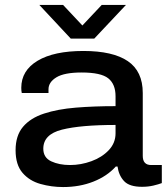

<svg xmlns="http://www.w3.org/2000/svg" viewBox="-20 -744 677 776"><path d="M139 -724H235L313 -641L391 -724H489L361 -588H266ZM235 12Q188 12 143.5 -0.5Q99 -13 71 -45.5Q43 -78 43 -137Q43 -196 73 -231.5Q103 -267 158 -285Q213 -303 286.5 -309Q360 -315 447 -315V-355Q447 -404 417.5 -427.5Q388 -451 310 -451Q240 -451 208 -431.5Q176 -412 176 -383V-368H68Q66 -377 66 -389Q66 -459 132 -498.5Q198 -538 317 -538Q436 -538 496.5 -497Q557 -456 557 -368V-114Q557 -77 591 -77H634V-4Q621 1 600 6Q579 11 554 11Q503 11 481.5 -12Q460 -35 455 -71H448Q413 -32 357.5 -10Q302 12 235 12ZM263 -77Q307 -77 349.5 -92.5Q392 -108 419.5 -137Q447 -166 447 -205V-239Q306 -239 230.5 -220Q155 -201 155 -143Q155 -107 187 -92Q219 -77 263 -77Z"/></svg>

Font: Archivo SemiExpanded Medium
Style: Regular
Weight: 500
Width: 6
Designer: Hector Gatti
Foundry: Omnibus-Type
Version: Version 2.001; ttfautohint (v1.8.3)